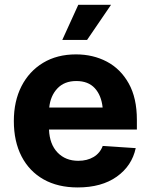

<svg xmlns="http://www.w3.org/2000/svg" viewBox="-20 -783 636 813"><path d="M309.1 10.7Q225.1 10.7 164.6 -23.4Q104 -57.6 71.3 -120.8Q38.6 -184.1 38.6 -270.5Q38.6 -354.5 71 -418Q103.5 -481.4 162.6 -517.1Q221.7 -552.7 301.8 -552.7Q374 -552.7 432.4 -522Q490.7 -491.2 525.1 -429.7Q559.6 -368.2 559.6 -275.4V-234.4H187.5Q189.9 -172.4 223.6 -137.2Q257.3 -102.1 311.5 -102.1Q349.1 -102.1 376.2 -118.2Q403.3 -134.3 415 -165L554.7 -155.8Q538.6 -80.6 474.4 -34.9Q410.2 10.7 309.1 10.7ZM188.5 -327.6H414.6Q409.2 -379.4 381.3 -409.7Q353.5 -439.9 303.2 -439.9Q252.4 -439.9 222.9 -408.4Q193.4 -377 188.5 -327.6ZM243.7 -613.8 311.5 -762.7H450.2L348.6 -613.8Z"/></svg>

Font: Konkhmer Sleokchher
Style: Regular
Weight: 400
Designer: Suon May Sophanith
Version: Version 1.000; ttfautohint (v1.8.4.7-5d5b);gftools[0.9.23]